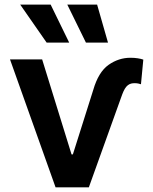

<svg xmlns="http://www.w3.org/2000/svg" viewBox="-20 -799 654 819"><path d="M22.7 -545.5H159.8L285.2 -140.3H290.8L377.8 -415.5Q399.9 -491.8 443.2 -522.4Q486.2 -552.6 536.2 -552.6Q553.3 -552.6 567.3 -550.4Q581.3 -548.3 591.3 -544.7L581.3 -439.6Q577.8 -440.7 570.8 -442.5Q563.9 -444.2 552.9 -444.2Q541.9 -444.2 533.6 -440.5Q525.2 -436.8 518.6 -429Q512.1 -421.2 506.7 -409.3Q501.4 -397.4 495.7 -380.7L359 0H217ZM66.1 -779.5H196L275.2 -617.2H179ZM394.2 -779.5 440.7 -617.2H346.6L267 -779.5Z"/></svg>

Font: Inter P Semi Bold
Style: Regular
Weight: 600
Designer: Rasmus Andersson
Foundry: rsms
Version: Version 3.018;git-588b23468